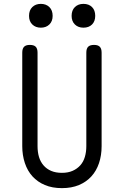

<svg xmlns="http://www.w3.org/2000/svg" viewBox="-20 -962 640 992"><path d="M95 -690Q95 -711 104.5 -720.5Q114 -730 134 -730Q155 -730 164.5 -720.5Q174 -711 174 -690V-207Q174 -176 181.5 -151Q189 -126 205 -107.5Q221 -89 244.5 -79Q268 -69 300 -69Q332 -69 355.5 -79.5Q379 -90 395 -108Q411 -126 418.5 -151.5Q426 -177 426 -207V-690Q426 -711 435.5 -720.5Q445 -730 466 -730Q486 -730 495.5 -720.5Q505 -711 505 -690V-207Q505 -159 491.5 -119Q478 -79 452 -50.5Q426 -22 388 -6Q350 10 300 10Q250 10 212 -6Q174 -22 148 -50.5Q122 -79 108.5 -119.5Q95 -160 95 -207ZM411 -819Q384 -819 367 -835.5Q350 -852 350 -880Q350 -909 367 -925.5Q384 -942 411 -942Q439 -942 455.5 -925.5Q472 -909 472 -880Q472 -852 455.5 -835.5Q439 -819 411 -819ZM191 -819Q164 -819 147 -835.5Q130 -852 130 -880Q130 -909 147 -925.5Q164 -942 191 -942Q218 -942 235 -925.5Q252 -909 252 -880Q252 -852 235 -835.5Q218 -819 191 -819Z"/></svg>

Font: Maple Mono Light
Style: Regular
Weight: 300
Monospace: yes
Designer: subframe7536
Version: Version 7.000